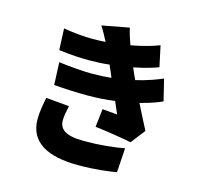

<svg xmlns="http://www.w3.org/2000/svg" viewBox="-123 -966 1245 1167"><g transform="rotate(15 500.0 -382.5)"><path d="M173 -283C165 -245 155 -191 155 -145C155 1 274 62 465 62C573 62 654 51 705 42L715 -111C646 -98 563 -89 461 -89C340 -89 305 -125 305 -178C305 -202 312 -240 319 -270ZM834 -582C800 -567 743 -545 667 -527L650 -564L635 -599C702 -612 756 -628 789 -641L761 -772C717 -754 654 -737 584 -724C571 -761 559 -797 553 -827L382 -795C400 -768 415 -739 433 -705C405 -703 378 -702 351 -702C306 -702 236 -707 168 -719L174 -584C251 -574 314 -571 364 -571C407 -571 451 -573 492 -578L513 -530L524 -503C486 -499 444 -497 400 -497C349 -497 269 -503 193 -513L199 -371C274 -365 349 -362 411 -362C472 -362 529 -366 582 -373L615 -297C590 -299 555 -302 521 -305L508 -191C576 -183 679 -167 737 -155L807 -245C779 -298 752 -351 728 -400C792 -416 840 -434 867 -447Z"/></g></svg>

Font: Noto Sans CJK Black
Style: Bold
Weight: 900
Designer: Ryoko NISHIZUKA (kana & ideographs); Paul D. Hunt (Latin, Greek & Cyrillic); Wenlong ZHANG (bopomofo); Sandoll Communica
Foundry: Adobe Systems Incorporated
Version: Version 1.000;PS 1;hotconv 1.0.78;makeotf.lib2.5.61930